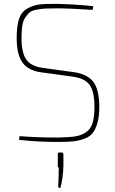

<svg xmlns="http://www.w3.org/2000/svg" viewBox="-20 -721 594 990"><path d="M353 -326 200 -347Q128 -355 97 -397Q66 -439 66 -524Q66 -585 77.5 -621.5Q89 -658 118.5 -675.5Q148 -693 181 -697.5Q214 -702 274 -701Q371 -699 461 -689L458 -670Q338 -678 274 -678Q235 -678 215.5 -677Q196 -676 170.5 -671.5Q145 -667 133.5 -657.5Q122 -648 110.5 -631Q99 -614 95 -588Q91 -562 91 -524Q91 -448 116 -413.5Q141 -379 200 -371L353 -350Q429 -341 460.5 -300Q492 -259 492 -169Q492 -121 482.5 -87.5Q473 -54 457.5 -34.5Q442 -15 413.5 -5Q385 5 356.5 8Q328 11 282 11Q172 11 78 0L81 -19Q185 -11 283 -12Q338 -13 369 -18Q400 -23 424 -39.5Q448 -56 457.5 -87Q467 -118 467 -169Q467 -250 441.5 -284Q416 -318 353 -326ZM288 65H296Q307 65 307 76V134Q305 200 291 249L280 245Q283 189 283 143Q280 143 278.5 140Q277 137 278 134V76Q277 65 288 65Z"/></svg>

Font: Exo 2.0 Thin
Style: Regular
Weight: 250
Designer: Natanael Gama
Version: Version 1.001;PS 001.001;hotconv 1.0.70;makeotf.lib2.5.58329